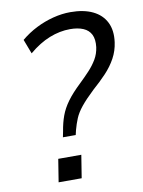

<svg xmlns="http://www.w3.org/2000/svg" viewBox="-82 -771 615 828"><g transform="rotate(-10 226.0 -357.0)"><path d="M159 -188 164 -213Q170 -250 181 -280Q192 -310 213.5 -339.5Q235 -369 273 -405Q296 -427 316 -448.5Q336 -470 350 -493.5Q364 -517 368 -546Q372 -580 361.5 -601Q351 -622 327.5 -632Q304 -642 270 -642Q225 -642 179.5 -624Q134 -606 89 -568L65 -631Q96 -657 132.5 -675.5Q169 -694 208 -704Q247 -714 284 -714Q342 -714 381.5 -695Q421 -676 439 -640Q457 -604 450 -553Q445 -516 427.5 -484Q410 -452 383 -423.5Q356 -395 324 -367Q287 -332 266.5 -306.5Q246 -281 236.5 -258Q227 -235 220 -209L215 -188ZM107 0 123 -100H224L208 0Z"/></g></svg>

Font: Nunito Sans 10pt SemiCondensed
Style: Italic
Weight: 400
Width: 4
Italic angle: -9°
Designer: Vernon Adams
Foundry: Vernon Adams
Version: Version 3.101;gftools[0.9.27]